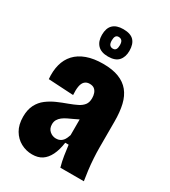

<svg xmlns="http://www.w3.org/2000/svg" viewBox="-184 -829 827 934"><g transform="rotate(30 229.5 -362.0)"><path d="M148 13Q114 13 84.5 -3Q55 -19 37 -49.5Q19 -80 19 -125Q19 -164 33 -191.5Q47 -219 71 -237Q95 -255 122.5 -267Q150 -279 178 -289Q205 -299 224 -308.5Q243 -318 254 -332Q265 -346 265 -370Q265 -385 260.5 -397.5Q256 -410 246.5 -417.5Q237 -425 220 -425Q203 -425 192.5 -415Q182 -405 178.5 -385.5Q175 -366 177 -337L36 -345Q32 -389 41.5 -425.5Q51 -462 75 -488Q99 -514 137.5 -528Q176 -542 229 -542Q281 -542 317 -528Q353 -514 375 -487Q397 -460 406.5 -420Q416 -380 416 -326V-179Q416 -152 418 -119.5Q420 -87 424 -55.5Q428 -24 432 0H300Q291 -33 287 -59.5Q283 -86 279 -117H260Q254 -74 239.5 -45Q225 -16 203 -1.5Q181 13 148 13ZM210 -112Q223 -112 232 -116.5Q241 -121 247 -128Q253 -135 257 -144Q261 -153 264 -162V-281L297 -272Q285 -261 269.5 -253Q254 -245 238.5 -238Q223 -231 208.5 -224Q194 -217 183 -208.5Q172 -200 165.5 -189Q159 -178 159 -163Q159 -139 174.5 -125.5Q190 -112 210 -112ZM230 -584Q191 -584 171.5 -604.5Q152 -625 152 -661Q152 -699 171.5 -718Q191 -737 229 -737Q270 -737 288.5 -717.5Q307 -698 307 -660Q307 -625 288.5 -604.5Q270 -584 230 -584ZM231 -629Q243 -629 248 -637Q253 -645 253 -660Q253 -678 246.5 -685.5Q240 -693 228 -693Q217 -693 212 -685Q207 -677 207 -662Q207 -644 213.5 -636.5Q220 -629 231 -629Z"/></g></svg>

Font: Bricolage Grotesque Condensed ExtraBold
Style: Regular
Weight: 800
Width: 3
Designer: Mathieu Triay
Foundry: Atelier Triay
Version: Version 1.000;gftools[0.9.30]